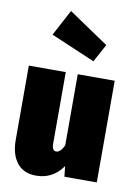

<svg xmlns="http://www.w3.org/2000/svg" viewBox="-95 -911 705 993"><g transform="rotate(10 257.5 -415.0)"><path d="M481 0H311L305 -55Q253 20 165 20Q99 20 64.5 -24Q30 -68 30 -144V-534H224V-159Q224 -121 246 -121Q268 -121 287 -160V-534H481ZM196 -850 406 -708 355 -614 123 -713Z"/></g></svg>

Font: Fira Sans Condensed Black
Style: Regular
Weight: 900
Width: 3
Designer: Carrois Corporate & Edenspiekermann AG
Foundry: Carrois Corporate GbR & Edenspiekermann AG
Version: Version 4.203